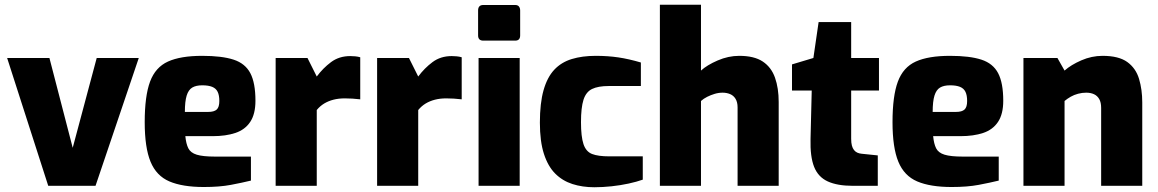

<svg xmlns="http://www.w3.org/2000/svg" viewBox="-20 -782 4875 808"><path d="M183 0 10 -538H188L286 -160L387 -538H564L382 0Z M838 5Q748 5 693 -18.5Q638 -42 613.5 -101.5Q589 -161 589 -268Q589 -378 611.5 -438.5Q634 -499 687 -523Q740 -547 831 -547Q914 -547 963 -531Q1012 -515 1033.5 -474Q1055 -433 1055 -358Q1055 -302 1033 -269Q1011 -236 970.5 -222.5Q930 -209 875 -209H760Q763 -177 772.5 -158Q782 -139 808 -131Q834 -123 885 -123H1036V-22Q999 -13 951.5 -4Q904 5 838 5ZM758 -311H856Q881 -311 892 -321Q903 -331 903 -357Q903 -381 896 -395.5Q889 -410 873 -416.5Q857 -423 831 -423Q805 -423 789 -413.5Q773 -404 765.5 -379.5Q758 -355 758 -311Z M1140 0V-538H1274L1313 -460Q1339 -495 1373 -520.5Q1407 -546 1454 -546Q1463 -546 1474.5 -545Q1486 -544 1496 -541V-364Q1480 -366 1463 -367Q1446 -368 1431 -368Q1405 -368 1383.5 -362.5Q1362 -357 1344.5 -346.5Q1327 -336 1313 -319V0Z M1567 0V-538H1701L1740 -460Q1766 -495 1800 -520.5Q1834 -546 1881 -546Q1890 -546 1901.5 -545Q1913 -544 1923 -541V-364Q1907 -366 1890 -367Q1873 -368 1858 -368Q1832 -368 1810.5 -362.5Q1789 -357 1771.5 -346.5Q1754 -336 1740 -319V0Z M2014 -611Q1992 -611 1992 -633V-738Q1992 -761 2014 -761H2148Q2159 -761 2164 -754.5Q2169 -748 2169 -738V-633Q2169 -611 2148 -611ZM1994 0V-538H2167V0Z M2481 6Q2431 6 2389 -7.5Q2347 -21 2316.5 -51.5Q2286 -82 2269 -134.5Q2252 -187 2252 -266Q2252 -348 2267.5 -402.5Q2283 -457 2312.5 -488.5Q2342 -520 2386 -533.5Q2430 -547 2487 -547Q2538 -547 2582 -540.5Q2626 -534 2677 -519V-420H2542Q2497 -420 2471.5 -407.5Q2446 -395 2435.5 -362Q2425 -329 2425 -268Q2425 -207 2435.5 -175.5Q2446 -144 2471.5 -134Q2497 -124 2544 -124H2685V-26Q2660 -17 2625.5 -9.5Q2591 -2 2553.5 2Q2516 6 2481 6Z M2757 0V-762H2930V-485Q2955 -508 3000 -527.5Q3045 -547 3091 -547Q3154 -547 3190 -523Q3226 -499 3241.5 -455Q3257 -411 3257 -353V0H3084V-330Q3084 -352 3075.5 -366Q3067 -380 3052.5 -386Q3038 -392 3021 -392Q3004 -392 2987.5 -387Q2971 -382 2956 -374.5Q2941 -367 2930 -357V0Z M3569 0Q3504 0 3463.5 -18.5Q3423 -37 3406 -80Q3389 -123 3391 -197L3396 -401H3313V-511L3403 -538L3425 -689H3562V-538H3679V-401H3562V-198Q3562 -181 3565 -169.5Q3568 -158 3574 -150.5Q3580 -143 3588 -139.5Q3596 -136 3606 -135L3674 -128V0Z M3985 5Q3895 5 3840 -18.5Q3785 -42 3760.5 -101.5Q3736 -161 3736 -268Q3736 -378 3758.5 -438.5Q3781 -499 3834 -523Q3887 -547 3978 -547Q4061 -547 4110 -531Q4159 -515 4180.5 -474Q4202 -433 4202 -358Q4202 -302 4180 -269Q4158 -236 4117.5 -222.5Q4077 -209 4022 -209H3907Q3910 -177 3919.5 -158Q3929 -139 3955 -131Q3981 -123 4032 -123H4183V-22Q4146 -13 4098.5 -4Q4051 5 3985 5ZM3905 -311H4003Q4028 -311 4039 -321Q4050 -331 4050 -357Q4050 -381 4043 -395.5Q4036 -410 4020 -416.5Q4004 -423 3978 -423Q3952 -423 3936 -413.5Q3920 -404 3912.5 -379.5Q3905 -355 3905 -311Z M4287 0V-538H4430L4460 -485Q4487 -509 4530.5 -528Q4574 -547 4620 -547Q4688 -547 4724 -521Q4760 -495 4773.5 -450Q4787 -405 4787 -351V0H4614V-328Q4614 -351 4606 -365Q4598 -379 4584 -385.5Q4570 -392 4551 -392Q4534 -392 4517 -387.5Q4500 -383 4486 -375Q4472 -367 4460 -357V0Z"/></svg>

Font: Exo Thin ExtraBold
Style: Regular
Weight: 800
Version: Version 2.000